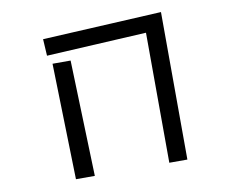

<svg xmlns="http://www.w3.org/2000/svg" viewBox="-80 -825 1160 952"><g transform="rotate(-10 500.0 -349.5)"><path d="M696 -633 193 -606 188 -690 787 -721 789 22H698ZM213 -562H304L323 22H228Z"/></g></svg>

Font: Moralerspace Krypton JPDOC
Style: Regular
Weight: 400
Version: v0.0.6; ttfautohint (v1.8.4.7-5d5b-dirty) -l 6 -r 45 -G 200 